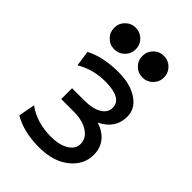

<svg xmlns="http://www.w3.org/2000/svg" viewBox="-219 -829 936 936"><g transform="rotate(45 248.5 -361.0)"><path d="M229.5 12.2Q123.5 12.2 51.3 -30.3L67.4 -115.7Q135.7 -65.4 233.9 -65.4Q290.5 -65.4 325.9 -86.7Q361.3 -107.9 361.3 -143.1Q361.3 -182.6 323.5 -206.8Q285.6 -231 227.1 -231H139.6V-305.7H227.1Q280.3 -305.7 313.7 -325Q347.2 -344.2 347.2 -378.4Q347.2 -443.8 229.5 -443.8Q147.9 -443.8 79.1 -403.3L67.4 -483.9Q138.7 -521.5 245.6 -521.5Q322.3 -521.5 372.6 -490.2Q428.2 -456.1 428.2 -398.4Q428.2 -314.9 346.7 -275.9Q444.3 -242.2 444.3 -150.4Q444.3 -82 385.5 -34.9Q326.7 12.2 229.5 12.2ZM345.2 -585Q314 -585 292.2 -606.7Q270.5 -628.4 270.5 -659.7Q270.5 -690.4 292.2 -712.2Q314 -733.9 345.2 -733.9Q376 -733.9 397.7 -712.2Q419.4 -690.4 419.4 -659.7Q419.4 -628.4 397.7 -606.7Q376 -585 345.2 -585ZM150.9 -585Q119.6 -585 97.9 -606.7Q76.2 -628.4 76.2 -659.7Q76.2 -690.4 97.9 -712.2Q119.6 -733.9 150.9 -733.9Q181.6 -733.9 203.4 -712.2Q225.1 -690.4 225.1 -659.7Q225.1 -628.4 203.4 -606.7Q181.6 -585 150.9 -585Z"/></g></svg>

Font: Cadman
Style: Regular
Weight: 400
Designer: Paul James MIller
Foundry: High-Logic / Made with FontCreator
Version: Version 2.114;March 28, 2021;FontCreator 13.0.0.2683 64-bit